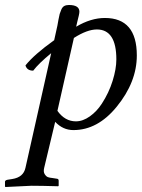

<svg xmlns="http://www.w3.org/2000/svg" viewBox="-39 -511 568 769"><path d="M266 -404Q325 -439 381 -439Q509 -439 509 -289Q509 -182 428 -83Q352 10 255 10Q213 10 182 -23L138 161Q134 177 140 186.5Q146 196 153 198.5Q160 201 171 202L190 205Q196 206 196 213V233L194 235Q126 233 87 233L-17 238L-19 236V217Q-19 211 -9 209L10 206Q55 199 63 161L166 -298Q116 -257 94 -228Q69 -228 63 -249Q97 -292 178 -350L191 -409Q192 -415 195 -431.5Q198 -448 200 -455Q202 -462 206.5 -472.5Q211 -483 218.5 -487Q226 -491 237 -491Q279 -491 279 -464Q279 -459 276.5 -448Q274 -437 270.5 -423.5Q267 -410 266 -404ZM427 -273Q427 -393 349 -393Q310 -393 257 -359L191 -67Q221 -25 265 -25Q293 -25 321 -45Q349 -65 369 -96Q397 -139 412 -187Q427 -235 427 -273Z"/></svg>

Font: Linux Libertine O
Style: Italic
Weight: 400
Italic angle: -12°
Designer: Philipp H. Poll
Foundry: Philipp H. Poll
Version: Version 5.1.6